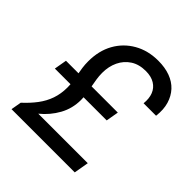

<svg xmlns="http://www.w3.org/2000/svg" viewBox="-191 -851 990 990"><g transform="rotate(45 304.0 -356.0)"><path d="M44 0 54 -57Q90 -90 116 -124.5Q142 -159 155.5 -198Q169 -237 169 -283Q169 -304 166 -324.5Q163 -345 159 -366Q155 -387 152 -408.5Q149 -430 149 -454Q149 -531 181 -588.5Q213 -646 270.5 -679Q328 -712 403 -712Q452 -712 490 -698Q528 -684 553 -657Q578 -630 589.5 -591.5Q601 -553 595 -503H504Q508 -541 497 -569Q486 -597 460 -613Q434 -629 395 -629Q346 -629 312 -607Q278 -585 260 -547.5Q242 -510 242 -463Q242 -440 245.5 -418Q249 -396 253 -374.5Q257 -353 260.5 -331.5Q264 -310 264 -287Q264 -225 235 -172.5Q206 -120 158 -81H519L505 0ZM54 -306 66 -375H444L432 -306Z"/></g></svg>

Font: DM Sans 24pt Medium
Style: Italic
Weight: 500
Italic angle: -10°
Designer: Colophon Foundry, Jonny Pinhorn
Foundry: Colophon Foundry
Version: Version 4.004;gftools[0.9.30]